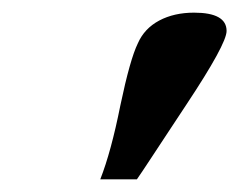

<svg xmlns="http://www.w3.org/2000/svg" viewBox="-20 -743 376 302"><path d="M137.7 -460.9Q154.8 -504.4 169.4 -577.6Q184.6 -649.9 196.8 -674.8Q207 -698.2 230.5 -710.7Q253.9 -723.1 285.2 -723.1Q336.4 -723.1 336.4 -694.3Q336.4 -673.8 272.9 -578.1Q261.2 -560.5 244.4 -534.9Q227.5 -509.3 215.8 -491.5Q204.1 -473.6 195.3 -460.9Z"/></svg>

Font: Elstob 14pt
Style: Bold Italic
Weight: 700
Italic angle: -20°
Designer: Peter S. Baker
Version: Version 1.015